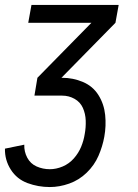

<svg xmlns="http://www.w3.org/2000/svg" viewBox="-38 -550 558 775"><path d="M163 205Q116 205 73 189Q30 173 5.5 134.5Q-19 96 -18 50L60 34Q59 62 72 86.5Q85 111 110 122Q135 133 163 133Q189 133 215 122Q241 111 260 89.5Q279 68 289.5 42.5Q300 17 304 -9Q309 -36 308 -63.5Q307 -91 296.5 -114.5Q286 -138 263 -151Q240 -164 213 -164H101L113 -236L331 -458H76L89 -530H441L428 -458L210 -236H213Q257 -236 297 -219Q337 -202 359.5 -166Q382 -130 386.5 -86Q391 -42 383 2Q376 41 359.5 79Q343 117 312 147Q281 177 241.5 191Q202 205 163 205Z"/></svg>

Font: Iosevka SS08
Style: Italic
Weight: 400
Italic angle: -10°
Monospace: yes
Designer: Belleve Invis
Foundry: Belleve Invis
Version: 2.1.0; ttfautohint (v1.8.2)